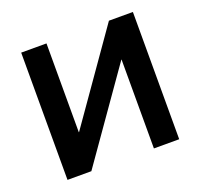

<svg xmlns="http://www.w3.org/2000/svg" viewBox="-97 -623 762 731"><g transform="rotate(-20 284.5 -258.0)"><path d="M510.7 0H408.2V-359.9H407.2L154.8 0H58.1V-515.6H160.6V-155.8H161.6L413.6 -515.6H510.7Z"/></g></svg>

Font: Inter Display Medium
Style: Regular
Weight: 500
Designer: Rasmus Andersson
Foundry: rsms
Version: Version 4.001;git-9221beed3